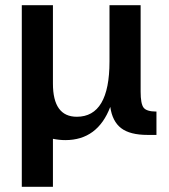

<svg xmlns="http://www.w3.org/2000/svg" viewBox="-20 -520 650 740"><path d="M64 -500H184V-198Q184 -70 276 -70Q402 -70 402 -283V-500H522V-167Q522 -120 533.5 -105Q545 -90 583 -90V0H549Q481 0 447 -26Q413 -52 405 -108Q356 20 232 20Q209 20 184 15V200H64Z"/></svg>

Font: Moderustic Med
Style: Regular
Weight: 500
Designer: Tural Alisoy
Foundry: TAFT Foundry
Version: Version 2.110